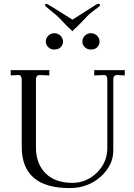

<svg xmlns="http://www.w3.org/2000/svg" viewBox="-20 -958 687 988"><path d="M35.2 -597.2H233.9V-569.8L185.1 -571.8H183.1Q174.3 -571.8 169.9 -565.9Q165 -559.6 165 -551.8V-199.2Q165 -115.7 214.8 -65.9Q263.7 -17.1 352.1 -17.1Q424.8 -17.1 479 -69.8Q532.2 -123 532.2 -195.8V-550.8Q532.2 -559.6 526.9 -566.9Q522 -573.2 514.2 -571.8L464.8 -569.8V-597.2H622.1V-569.8L583 -571.8H581.1Q572.3 -571.8 567.9 -565.9Q563 -559.6 563 -551.8V-183.1Q563 -107.9 498 -48.8Q432.1 9.8 337.9 9.8Q91.8 9.8 91.8 -203.1V-550.8Q91.8 -558.6 86.9 -566.9Q80.6 -573.2 73.2 -571.8L35.2 -569.8ZM229 -774.9Q242.7 -787.1 259.8 -787.1Q277.3 -787.1 291 -774.9Q304.2 -761.7 304.2 -744.1Q304.2 -727.1 292 -714.8Q280.3 -703.1 259.8 -703.1Q240.7 -703.1 229 -714.8Q215.8 -726.6 215.8 -744.1Q215.8 -761.7 229 -774.9ZM417 -774.9Q430.7 -787.1 448.2 -787.1Q465.3 -787.1 479 -774.9Q492.2 -761.7 492.2 -744.1Q492.2 -727.1 480 -714.8Q468.3 -703.1 448.2 -703.1Q428.7 -703.1 417 -714.8Q403.8 -726.6 403.8 -744.1Q403.8 -761.7 417 -774.9ZM211.9 -931.2Q211.9 -938 217.8 -938Q222.7 -938 241.2 -926.8L353 -856.9L462.9 -926.8Q481 -939.5 487.8 -938Q495.1 -938 495.1 -931.2Q495.1 -928.7 487.8 -922.9L473.1 -911.1Q437.5 -885.7 420.9 -866.2L399.9 -844.2L377.9 -821.8Q349.1 -795.9 353 -795.9Q356 -795.9 327.1 -821.8L305.2 -844.2L284.2 -866.2Q271.5 -879.9 231.9 -911.1Q219.7 -920.9 217.8 -922.9Q211.9 -928.7 211.9 -931.2Z"/></svg>

Font: Unna Light
Style: Regular
Weight: 300
Designer: Jorge de Buen Unna
Foundry: Omnibus-Type
Version: Version 2.007;PS 002.007;hotconv 1.0.88;makeotf.lib2.5.64775